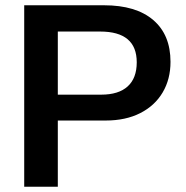

<svg xmlns="http://www.w3.org/2000/svg" viewBox="-20 -708 707 728"><path d="M626.5 -473.6Q626.5 -407.7 596.7 -357.4Q566.9 -307.1 511.7 -279.1Q456.5 -251 380.4 -251H199.2V0H71.8V-688H374.5Q495.6 -688 561 -632.1Q626.5 -576.2 626.5 -473.6ZM498.5 -471.7Q498.5 -588.4 359.9 -588.4H199.2V-349.1H363.8Q429.7 -349.1 464.1 -380.4Q498.5 -411.6 498.5 -471.7Z"/></svg>

Font: Arimo SemiBold
Style: Regular
Weight: 600
Designer: Steve Matteson
Foundry: Monotype Imaging Inc.
Version: Version 1.33